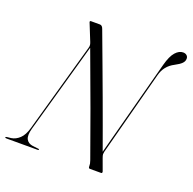

<svg xmlns="http://www.w3.org/2000/svg" viewBox="-153 -839 973 966"><g transform="rotate(20 333.0 -355.5)"><path d="M83 -89Q72.5 -51 82.2 -32.2Q92 -13.5 117 -10L148 -6.5Q152.5 -6 152.5 -3Q152.5 0 148.5 0H-18.5Q-27.5 0 -27.5 -3Q-27.5 -7 -21.5 -7.5L1.5 -10Q25.5 -13.5 45.8 -32.5Q66 -51.5 77 -90.5L211.5 -568Q215 -578.5 213.8 -586.5Q212.5 -594.5 209 -602.5L172.5 -693Q171 -700 177.5 -700H225.5Q238 -700 244 -682.5Q281 -583.5 310.5 -504.2Q340 -425 364.8 -357.8Q389.5 -290.5 412 -228.8Q434.5 -167 457.5 -103L594 -617.5Q607.5 -668 626.8 -689.5Q646 -711 667.5 -711Q680 -711 687.5 -704Q695 -697 694.5 -686.5Q694.5 -673 683.5 -661.8Q672.5 -650.5 647.5 -637.5Q598.5 -612.5 585 -559L465 -105Q463.5 -98.5 463.5 -92.2Q463.5 -86 468.5 -72.5L491.5 -9.5Q493.5 0 486.5 0H426Q418.5 0 419 -12Q419 -20 418 -25.2Q417 -30.5 413.5 -41Q375 -150 325.5 -285.8Q276 -421.5 219.5 -573Z"/></g></svg>

Font: Fraunces 144pt Light
Style: Italic
Weight: 300
Italic angle: -16°
Version: Version 1.000;[0bf87f6ff]